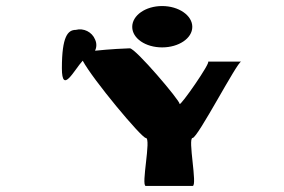

<svg xmlns="http://www.w3.org/2000/svg" viewBox="-20 -932 940 636"><path d="M185 -706C185 -617 226 -701 254 -731C287 -669 449 -475 463 -475C482 -475 446 -316 463 -316H618C635 -316 601 -475 618 -475C635 -475 766 -728 779 -728H669C681 -728 575 -576 575 -588C575 -600 429 -772 410 -772C400 -772 341 -769 295 -764C300 -775 301 -788 295 -801C285 -826 257 -840 231 -833C205 -833 185 -812 185 -706ZM418 -843C418 -805 462 -775 517 -775C572 -775 617 -805 617 -843C617 -881 572 -912 517 -912C462 -912 418 -881 418 -843Z"/></svg>

Font: Ampere
Style: SuExt
Weight: 400
Version: Version 1